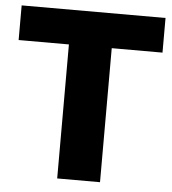

<svg xmlns="http://www.w3.org/2000/svg" viewBox="-51 -748 713 795"><g transform="rotate(5 305.5 -350.5)"><path d="M7 -557V-701H605V-557H394V0H216V-557Z"/></g></svg>

Font: Trueno
Style: Bd
Weight: 700
Designer: Julieta Ulanovsky
Foundry: Julieta Ulanovsky
Version: Version 3.001b